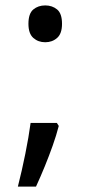

<svg xmlns="http://www.w3.org/2000/svg" viewBox="-20 -570 334 709"><path d="M190 -116 197 -105Q188 -70 174.5 -32Q161 6 145.5 44Q130 82 113 119H46Q61 60 73.5 -2Q86 -64 93 -116ZM147 -414Q121 -414 103 -430Q85 -446 85 -482Q85 -520 103 -535Q121 -550 147 -550Q173 -550 191 -535Q209 -520 209 -482Q209 -446 191 -430Q173 -414 147 -414Z"/></svg>

Font: ukorean15
Style: Book
Weight: 400
Designer: Jelle Bosma - Monotype Design Team
Foundry: Monotype Imaging Inc.
Version: Version 2.003